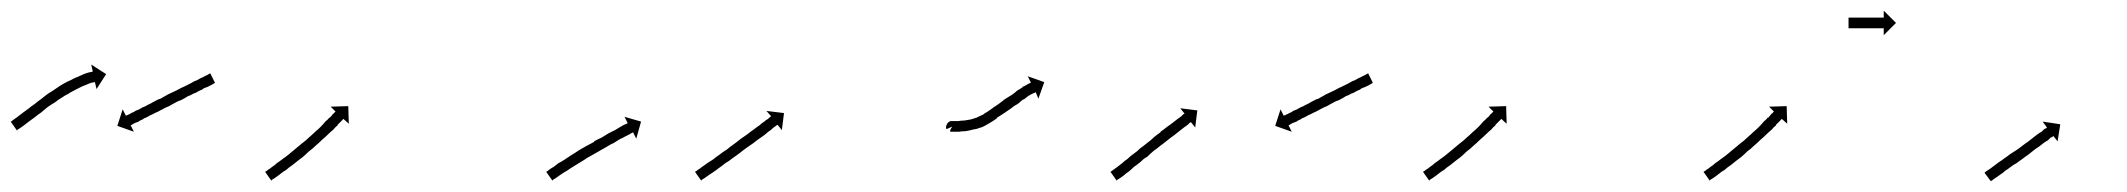

<svg xmlns="http://www.w3.org/2000/svg" viewBox="-27 -409 3989 360"><path d="M-5 -182Q-4 -183 -1 -185Q2 -187 6 -190Q10 -193 15 -197Q18 -199 20.5 -201Q23 -203 26 -205Q32 -210 38 -214Q44 -219 51 -224Q51 -224 51 -224Q51 -224 51 -224Q51 -224 51 -224Q51 -224 51 -224Q57 -229 64 -234Q64 -234 64 -234Q64 -234 64 -234Q64 -234 64 -234Q64 -234 64 -234Q71 -238 78 -243Q78 -243 78 -243Q78 -243 78 -243Q78 -243 78 -243Q78 -243 78 -243Q85 -248 92 -252Q92 -252 92 -252Q92 -252 92 -252Q92 -252 92 -252Q92 -252 92 -252Q99 -256 106 -259Q106 -259 106 -259Q106 -259 106 -259Q106 -259 106 -259Q106 -259 106 -259Q113 -263 119 -265Q119 -265 119 -265Q119 -265 119 -265Q119 -265 119 -265Q119 -265 119 -265Q125 -268 130 -270Q130 -270 130 -270Q130 -270 130 -270Q130 -270 130 -270Q130 -270 130 -270Q135 -272 139 -273Q139 -273 139 -273Q139 -273 139 -273Q139 -273 139 -273Q139 -273 139 -273Q142 -274 145 -274Q145 -274 145 -274Q145 -274 145 -274Q145 -274 145 -274Q145 -274 145 -274Q146 -275 147 -275L144 -288L172 -270L154 -242L151 -255Q151 -255 150 -255Q150 -255 150 -255Q150 -255 150 -255Q150 -255 150 -255Q150 -255 150 -255Q147 -254 144 -254Q144 -254 144.5 -254Q145 -254 145 -254Q145 -254 145 -254Q145 -254 145 -254Q141 -253 137 -251Q137 -251 137 -251Q137 -251 137 -251Q137 -251 137 -251Q137 -251 137 -251Q132 -249 127 -247Q127 -247 127 -247Q127 -247 127 -247Q127 -247 127 -247Q127 -247 127 -247Q121 -244 115 -241Q115 -241 115 -241Q115 -241 115 -241Q115 -241 115 -241Q115 -241 115 -241Q109 -238 102 -234Q102 -234 102 -234Q102 -234 102 -234Q102 -234 102.5 -234Q103 -234 103 -234Q96 -231 89 -226Q89 -226 89 -226Q89 -226 89 -226Q89 -226 89 -226Q89 -226 89 -226Q82 -222 76 -217Q76 -217 76 -217Q76 -217 76 -217Q76 -217 76 -217Q76 -217 76 -217Q69 -213 62 -208Q62 -208 62 -208Q62 -208 62 -208Q62 -208 62 -208Q62 -208 62 -208Q56 -203 50 -198Q44 -194 38 -189Q35 -187 32.5 -185Q30 -183 27 -181Q22 -177 18 -174Q14 -171 11 -169Q8 -167 6 -166Q5 -165 5 -164L-7 -181Q-6 -181 -5 -182ZM375 -253Q373 -252 370 -250Q368 -249 366 -248Q364 -247 362 -246Q359 -245 356.5 -244Q354 -243 352 -241Q349 -240 346 -238.5Q343 -237 340 -235Q336 -234 333 -232Q330 -230 326 -229Q323 -227 319.5 -225Q316 -223 312 -221Q308 -220 304.5 -218Q301 -216 297 -214Q294 -212 290 -210Q286 -208 283 -207Q279 -205 275.5 -203Q272 -201 268 -199Q265 -198 261.5 -196Q258 -194 255 -193Q252 -191 249 -189.5Q246 -188 243 -187Q241 -185 238 -184Q235 -183 233 -181Q231 -180 229 -179.5Q227 -179 225 -178Q222 -176 220 -175Q220 -175 218 -174L224 -162L193 -173L203 -204L209 -192Q210 -192 211 -193Q212 -193 213.5 -194Q215 -195 216 -195Q220 -198 224 -199Q226 -201 229 -202Q232 -203 234 -204Q237 -206 240 -207.5Q243 -209 246 -210Q249 -212 252.5 -213.5Q256 -215 259 -217Q263 -219 266.5 -221Q270 -223 274 -224Q277 -226 281 -228Q285 -230 288 -232Q292 -234 295.5 -235.5Q299 -237 303 -239Q307 -241 310.5 -243Q314 -245 317 -246Q321 -248 324 -249.5Q327 -251 331 -253Q334 -255 337 -256.5Q340 -258 343 -259Q345 -260 347.5 -261.5Q350 -263 353 -264Q358 -267 361 -268Q363 -269 366 -271Q366 -271 366.5 -271Q367 -271 367 -272L376 -254Q376 -254 375.5 -253.5Q375 -253 375 -253Z M472 -88Q474 -89 476 -91Q480 -93 483 -96Q488 -99 492 -103Q498 -107 503 -111Q503 -111 503 -111Q503 -111 503 -111Q503 -111 503 -111Q503 -111 503 -111Q509 -115 515 -120Q515 -120 515 -120Q515 -120 515 -120Q515 -120 515 -120Q515 -120 515 -120Q521 -125 527 -130Q527 -130 527 -130Q527 -130 527 -130Q527 -130 527 -130Q527 -130 527 -130Q533 -135 539 -140Q539 -140 539 -140Q539 -140 539 -140Q539 -140 539 -140Q539 -140 539 -140Q546 -145 552 -151Q552 -151 552 -151Q552 -151 552 -151Q552 -151 552 -151Q552 -151 552 -151Q558 -156 563 -161Q563 -161 563 -161Q563 -161 563 -161Q563 -161 563 -161Q563 -161 563 -161Q569 -166 574 -171Q574 -171 574 -171Q574 -171 574 -171Q574 -171 574 -171Q574 -171 574 -171Q579 -176 583 -181Q588 -185 591 -189V-188Q595 -192 597 -195Q600 -197 601 -199Q602 -199 602 -200L593 -209L626 -210L627 -177L617 -186Q616 -186 616 -185Q614 -183 612 -181Q609 -178 606 -175V-174Q602 -171 598 -166Q593 -162 588 -157Q588 -157 588 -157Q588 -157 588 -157Q588 -157 588 -157Q588 -157 588 -157Q583 -152 577 -147Q577 -147 577 -147Q577 -147 577 -147Q577 -147 577 -147Q577 -147 577 -147Q571 -141 565 -136Q565 -136 565 -136Q565 -136 565 -136Q565 -136 565 -136Q565 -136 565 -136Q559 -130 552 -125Q552 -125 552 -125Q552 -125 552 -125Q552 -125 552 -125Q552 -125 552 -125Q546 -119 540 -114Q540 -114 540 -114Q540 -114 540 -114Q540 -114 540 -114Q540 -114 540 -114Q533 -109 527 -104Q527 -104 527 -104Q527 -104 527 -104Q527 -104 527 -104Q527 -104 527 -104Q521 -99 515 -95Q515 -95 515 -95Q515 -95 515 -95Q515 -95 515 -95Q515 -95 515 -95Q510 -90 504 -87Q499 -83 495 -80Q491 -77 488 -75Q485 -73 483 -72Q482 -71 482 -70L470 -87Q471 -87 472 -88Z M999 -88Q1001 -89 1003 -91Q1007 -94 1011 -96Q1015 -99 1020 -103Q1026 -106 1032 -110Q1038 -114 1044 -118Q1051 -122 1058 -127Q1065 -131 1072 -135Q1080 -139 1087 -143V-144Q1094 -148 1101 -151Q1107 -155 1114 -159Q1120 -162 1126 -165Q1131 -168 1136 -171Q1138 -172 1139.5 -173Q1141 -174 1143 -175Q1146 -176 1148 -177Q1149 -178 1150 -178L1144 -190L1175 -181L1166 -149L1160 -161Q1159 -160 1158 -160Q1156 -159 1153 -157Q1151 -156 1149 -155Q1147 -154 1145 -153Q1140 -150 1135 -148Q1129 -144 1124 -141Q1117 -138 1111 -134Q1104 -130 1097 -126Q1090 -122 1083 -118Q1075 -114 1068 -109Q1062 -105 1055 -101Q1049 -97 1042 -93Q1037 -89 1031 -86Q1026 -83 1022 -80Q1018 -77 1015 -75Q1012 -73 1010 -72Q1009 -71 1009 -70L997 -87Q998 -87 999 -88Z M1278 -88Q1280 -89 1282 -91Q1286 -93 1289 -96Q1294 -99 1299 -103Q1304 -106 1310 -110Q1316 -115 1322 -119Q1328 -124 1335 -128Q1341 -133 1348 -138Q1355 -143 1361 -148Q1368 -153 1374 -157Q1380 -162 1386 -166Q1391 -170 1397 -174Q1401 -178 1406 -181Q1409 -184 1413 -186Q1415 -188 1417 -190Q1418 -190 1419 -191L1410 -201L1443 -197L1439 -165L1431 -175Q1430 -174 1429 -174Q1427 -172 1425 -171Q1421 -168 1418 -165Q1413 -162 1409 -158Q1404 -154 1398 -150Q1392 -146 1386 -141Q1380 -137 1373 -132Q1366 -127 1360 -122Q1353 -117 1346 -112Q1340 -107 1333 -103Q1327 -98 1321 -94Q1316 -90 1310 -86Q1305 -83 1301 -80Q1297 -77 1294 -75Q1291 -73 1289 -72Q1288 -71 1288 -70L1276 -87Q1277 -87 1278 -88Z M1747 -168Q1746 -172 1749 -177Q1752 -182 1757 -182Q1758 -182 1762 -182Q1762 -182 1762 -182Q1762 -182 1762 -182Q1762 -182 1762 -182Q1762 -182 1762 -182Q1766 -182 1770 -182Q1770 -182 1770 -182Q1770 -182 1770 -182Q1770 -182 1770 -182Q1770 -182 1770 -182Q1775 -183 1781 -183Q1781 -183 1781 -183Q1781 -183 1781 -183Q1781 -183 1781 -183Q1781 -183 1781 -183Q1787 -184 1793 -185Q1793 -185 1793 -185Q1793 -185 1793 -185Q1793 -185 1793 -185Q1793 -185 1793 -185Q1799 -187 1806 -189Q1806 -189 1805.5 -189Q1805 -189 1805 -189Q1805 -189 1805 -189Q1805 -189 1805 -189Q1810 -191 1818 -195Q1818 -195 1818 -195Q1818 -195 1818 -195Q1817 -195 1817 -195Q1817 -195 1817 -195Q1824 -199 1831 -204Q1831 -204 1831 -204Q1831 -204 1831 -204Q1831 -204 1831 -204Q1831 -204 1831 -204Q1836 -208 1844 -213Q1851 -218 1857 -223Q1857 -223 1857 -223Q1857 -223 1857 -223Q1857 -223 1857 -223Q1857 -223 1857 -223Q1864 -227 1870 -231Q1870 -231 1870 -231Q1870 -231 1870 -231Q1870 -231 1870 -231Q1870 -231 1870 -231Q1873 -233 1875.5 -235Q1878 -237 1880 -239Q1880 -239 1880 -239Q1880 -239 1880 -239Q1880 -239 1880 -239Q1880 -239 1880 -239Q1885 -242 1890 -245Q1890 -245 1890 -245Q1890 -245 1890 -245Q1890 -246 1890 -246Q1890 -246 1890 -246Q1895 -248 1898 -250Q1898 -250 1898 -250Q1898 -250 1898 -250Q1898 -250 1898 -250Q1898 -250 1898 -250Q1901 -252 1904 -253Q1904 -253 1904 -253Q1904 -253 1904 -253Q1904 -253 1904 -253Q1904 -253 1904 -253Q1905 -254 1906 -254L1900 -266L1931 -255L1920 -224L1915 -236Q1914 -236 1913 -235Q1913 -235 1913 -235Q1913 -235 1913 -235Q1913 -235 1913 -235Q1913 -235 1913 -235Q1911 -234 1908 -233Q1908 -233 1908 -233Q1908 -233 1908 -233Q1908 -233 1908 -233Q1908 -233 1908 -233Q1905 -231 1901 -229Q1901 -229 1901 -229Q1901 -229 1901 -229Q1901 -229 1901 -229Q1901 -229 1901 -229Q1897 -226 1892 -222Q1892 -222 1892 -222Q1892 -222 1892 -223Q1892 -223 1892 -223Q1892 -223 1892 -223Q1889 -221 1886.5 -218.5Q1884 -216 1881 -214Q1881 -214 1881 -214Q1881 -214 1881 -214Q1881 -214 1881 -214Q1881 -214 1881 -214Q1875 -211 1869 -206Q1869 -206 1869 -206Q1869 -206 1869 -206Q1869 -206 1869 -206Q1869 -206 1869 -206Q1863 -202 1856 -197Q1848 -192 1842 -188Q1842 -188 1842 -187.5Q1842 -187 1842 -187Q1842 -187 1842 -187Q1842 -187 1842 -187Q1835 -182 1828 -178Q1828 -178 1828 -178Q1828 -178 1828 -178Q1828 -178 1828 -178Q1828 -178 1828 -178Q1820 -173 1813 -170Q1813 -170 1813 -170Q1813 -170 1813 -170Q1812 -170 1812 -170Q1812 -170 1812 -170Q1805 -167 1797 -166Q1797 -166 1797 -166Q1797 -166 1797 -166Q1797 -166 1797 -166Q1797 -166 1797 -166Q1790 -164 1783 -163Q1783 -163 1783 -163Q1783 -163 1783 -163Q1783 -163 1783 -163Q1783 -163 1783 -163Q1777 -163 1771 -162Q1771 -162 1771 -162Q1771 -162 1771 -162Q1771 -162 1771 -162Q1771 -162 1771 -162Q1766 -162 1762 -162Q1762 -162 1762 -162Q1762 -162 1762 -162Q1762 -162 1762 -162Q1762 -162 1762 -162Q1758 -162 1756 -162Q1752 -162 1758 -171Q1764 -180 1766 -176Q1766 -176 1766 -175L1748 -167Q1747 -168 1747 -168Z M2057 -88Q2057 -88 2057 -88Q2057 -88 2057 -88Q2057 -88 2057 -88Q2057 -88 2057 -88Q2058 -89 2061 -91Q2061 -91 2061 -91Q2061 -91 2061 -91Q2061 -91 2061 -91Q2061 -91 2061 -91Q2064 -93 2068 -96Q2072 -99 2077 -103Q2081 -107 2087 -111Q2092 -116 2099 -121Q2102 -123 2105 -125.5Q2108 -128 2111 -131Q2118 -136 2124 -141Q2131 -146 2137 -152Q2143 -157 2149 -161V-162Q2155 -166 2161 -171Q2167 -175 2172 -179Q2177 -183 2181 -186Q2185 -189 2188 -191Q2190 -193 2192 -195Q2193 -195 2194 -196L2186 -206L2218 -202L2214 -170L2206 -180Q2205 -179 2204 -179Q2202 -177 2200 -175Q2197 -173 2193 -170Q2189 -167 2184 -163Q2179 -159 2174 -155Q2168 -151 2162 -146Q2156 -141 2149 -136Q2143 -131 2136 -126Q2130 -121 2124 -115Q2120 -113 2117 -110.5Q2114 -108 2111 -105Q2105 -100 2099 -96Q2094 -91 2089 -87Q2084 -84 2080 -80Q2076 -77 2073 -75Q2073 -75 2073 -75Q2073 -75 2073 -75Q2073 -75 2073 -75Q2073 -75 2073 -75Q2070 -73 2068 -72Q2068 -72 2068 -72Q2068 -72 2068 -72Q2068 -72 2068 -72Q2068 -72 2068 -72Q2067 -71 2067 -70L2055 -87Q2056 -87 2057 -88ZM2546 -253Q2544 -252 2541 -250Q2539 -249 2537 -248Q2535 -247 2533 -246Q2530 -245 2527.5 -244Q2525 -243 2523 -241Q2520 -240 2517 -238.5Q2514 -237 2511 -235Q2507 -234 2504 -232Q2501 -230 2497 -229Q2494 -227 2490.5 -225Q2487 -223 2483 -221Q2479 -220 2475.5 -218Q2472 -216 2468 -214Q2465 -212 2461 -210Q2457 -208 2454 -207Q2450 -205 2446.5 -203Q2443 -201 2439 -199Q2436 -198 2432.5 -196Q2429 -194 2426 -193Q2423 -191 2420 -189.5Q2417 -188 2414 -187Q2412 -185 2409 -184Q2406 -183 2404 -181Q2401 -180 2396 -178Q2393 -176 2391 -175Q2390 -174 2389 -174L2395 -162L2364 -173L2374 -204L2380 -192Q2380 -192 2382 -193Q2383 -193 2384.5 -194Q2386 -195 2387 -195Q2390 -197 2395 -199Q2397 -201 2400 -202Q2403 -203 2405 -204Q2408 -206 2411 -207.5Q2414 -209 2417 -210Q2420 -212 2423.5 -213.5Q2427 -215 2430 -217Q2434 -219 2437.5 -221Q2441 -223 2445 -224Q2448 -226 2452 -228Q2456 -230 2459 -232Q2463 -234 2466.5 -235.5Q2470 -237 2474 -239Q2478 -241 2481.5 -243Q2485 -245 2488 -246Q2492 -248 2495 -249.5Q2498 -251 2502 -253Q2505 -255 2508 -256.5Q2511 -258 2514 -259Q2516 -260 2518.5 -261.5Q2521 -263 2524 -264Q2529 -267 2532 -268Q2534 -269 2537 -271Q2537 -271 2537.5 -271Q2538 -271 2538 -272L2547 -254Q2547 -254 2546.5 -253.5Q2546 -253 2546 -253Z M2643 -88Q2645 -89 2647 -91Q2651 -93 2654 -96Q2659 -99 2663 -103Q2669 -107 2674 -111Q2674 -111 2674 -111Q2674 -111 2674 -111Q2674 -111 2674 -111Q2674 -111 2674 -111Q2680 -115 2686 -120Q2686 -120 2686 -120Q2686 -120 2686 -120Q2686 -120 2686 -120Q2686 -120 2686 -120Q2692 -125 2698 -130Q2698 -130 2698 -130Q2698 -130 2698 -130Q2698 -130 2698 -130Q2698 -130 2698 -130Q2704 -135 2710 -140Q2710 -140 2710 -140Q2710 -140 2710 -140Q2710 -140 2710 -140Q2710 -140 2710 -140Q2717 -145 2723 -151Q2723 -151 2723 -151Q2723 -151 2723 -151Q2723 -151 2723 -151Q2723 -151 2723 -151Q2729 -156 2734 -161Q2734 -161 2734 -161Q2734 -161 2734 -161Q2734 -161 2734 -161Q2734 -161 2734 -161Q2740 -166 2745 -171Q2745 -171 2745 -171Q2745 -171 2745 -171Q2745 -171 2745 -171Q2745 -171 2745 -171Q2750 -176 2754 -181Q2759 -185 2762 -189V-188Q2766 -192 2768 -195Q2771 -197 2772 -199Q2773 -199 2773 -200L2764 -209L2797 -210L2798 -177L2788 -186Q2787 -186 2787 -185Q2785 -183 2783 -181Q2780 -178 2777 -175V-174Q2773 -171 2769 -166Q2764 -162 2759 -157Q2759 -157 2759 -157Q2759 -157 2759 -157Q2759 -157 2759 -157Q2759 -157 2759 -157Q2754 -152 2748 -147Q2748 -147 2748 -147Q2748 -147 2748 -147Q2748 -147 2748 -147Q2748 -147 2748 -147Q2742 -141 2736 -136Q2736 -136 2736 -136Q2736 -136 2736 -136Q2736 -136 2736 -136Q2736 -136 2736 -136Q2730 -130 2723 -125Q2723 -125 2723 -125Q2723 -125 2723 -125Q2723 -125 2723 -125Q2723 -125 2723 -125Q2717 -119 2711 -114Q2711 -114 2711 -114Q2711 -114 2711 -114Q2711 -114 2711 -114Q2711 -114 2711 -114Q2704 -109 2698 -104Q2698 -104 2698 -104Q2698 -104 2698 -104Q2698 -104 2698 -104Q2698 -104 2698 -104Q2692 -99 2686 -95Q2686 -95 2686 -95Q2686 -95 2686 -95Q2686 -95 2686 -95Q2686 -95 2686 -95Q2681 -90 2675 -87Q2670 -83 2666 -80Q2662 -77 2659 -75Q2656 -73 2654 -72Q2653 -71 2653 -70L2641 -87Q2642 -87 2643 -88Z M3169 -88Q3171 -89 3173 -91Q3177 -93 3180 -96Q3185 -99 3189 -103Q3195 -107 3200 -111Q3200 -111 3200 -111Q3200 -111 3200 -111Q3200 -111 3200 -111Q3200 -111 3200 -111Q3206 -115 3212 -120Q3212 -120 3212 -120Q3212 -120 3212 -120Q3212 -120 3212 -120Q3212 -120 3212 -120Q3218 -125 3224 -130Q3224 -130 3224 -130Q3224 -130 3224 -130Q3224 -130 3224 -130Q3224 -130 3224 -130Q3230 -135 3236 -140Q3236 -140 3236 -140Q3236 -140 3236 -140Q3236 -140 3236 -140Q3236 -140 3236 -140Q3243 -145 3249 -151Q3249 -151 3249 -151Q3249 -151 3249 -151Q3249 -151 3249 -151Q3249 -151 3249 -151Q3255 -156 3260 -161Q3260 -161 3260 -161Q3260 -161 3260 -161Q3260 -161 3260 -161Q3260 -161 3260 -161Q3266 -166 3271 -171Q3271 -171 3271 -171Q3271 -171 3271 -171Q3271 -171 3271 -171Q3271 -171 3271 -171Q3276 -176 3280 -181Q3285 -185 3288 -189V-188Q3292 -192 3294 -195Q3297 -197 3298 -199Q3299 -199 3299 -200L3290 -209L3323 -210L3324 -177L3314 -186Q3313 -186 3313 -185Q3311 -183 3309 -181Q3306 -178 3303 -175V-174Q3299 -171 3295 -166Q3290 -162 3285 -157Q3285 -157 3285 -157Q3285 -157 3285 -157Q3285 -157 3285 -157Q3285 -157 3285 -157Q3280 -152 3274 -147Q3274 -147 3274 -147Q3274 -147 3274 -147Q3274 -147 3274 -147Q3274 -147 3274 -147Q3268 -141 3262 -136Q3262 -136 3262 -136Q3262 -136 3262 -136Q3262 -136 3262 -136Q3262 -136 3262 -136Q3256 -130 3249 -125Q3249 -125 3249 -125Q3249 -125 3249 -125Q3249 -125 3249 -125Q3249 -125 3249 -125Q3243 -119 3237 -114Q3237 -114 3237 -114Q3237 -114 3237 -114Q3237 -114 3237 -114Q3237 -114 3237 -114Q3230 -109 3224 -104Q3224 -104 3224 -104Q3224 -104 3224 -104Q3224 -104 3224 -104Q3224 -104 3224 -104Q3218 -99 3212 -95Q3212 -95 3212 -95Q3212 -95 3212 -95Q3212 -95 3212 -95Q3212 -95 3212 -95Q3207 -90 3201 -87Q3196 -83 3192 -80Q3188 -77 3185 -75Q3182 -73 3180 -72Q3179 -71 3179 -70L3167 -87Q3168 -87 3169 -88ZM3440 -376Q3440 -376 3440.5 -376Q3441 -376 3442 -376Q3443 -376 3443.5 -376Q3444 -376 3445 -376Q3446 -376 3447 -376Q3448 -376 3449 -376Q3451 -376 3452 -376Q3453 -376 3454 -376Q3456 -376 3457 -376Q3458 -376 3460 -376Q3461 -376 3462.5 -376Q3464 -376 3466 -376Q3467 -376 3468.5 -376Q3470 -376 3472 -376Q3474 -376 3475.5 -376Q3477 -376 3478 -376Q3480 -376 3481.5 -376Q3483 -376 3484 -376Q3486 -376 3487 -376Q3488 -376 3490 -376Q3491 -376 3492 -376Q3493 -376 3495 -376Q3496 -376 3497 -376Q3498 -376 3499 -376Q3500 -376 3500.5 -376Q3501 -376 3502 -376Q3503 -376 3503.5 -376Q3504 -376 3504 -376Q3504 -376 3504.5 -376Q3505 -376 3505 -376V-389L3528 -366L3505 -343V-356Q3505 -356 3504.5 -356Q3504 -356 3504 -356Q3504 -356 3503.5 -356Q3503 -356 3502 -356Q3501 -356 3500.5 -356Q3500 -356 3499 -356Q3498 -356 3497 -356Q3496 -356 3495 -356Q3493 -356 3492 -356Q3491 -356 3490 -356Q3488 -356 3487 -356Q3486 -356 3484 -356Q3483 -356 3481.5 -356Q3480 -356 3478 -356Q3477 -356 3475.5 -356Q3474 -356 3472 -356Q3470 -356 3468.5 -356Q3467 -356 3466 -356Q3464 -356 3462.5 -356Q3461 -356 3460 -356Q3458 -356 3457 -356Q3456 -356 3454 -356Q3453 -356 3452 -356Q3451 -356 3449 -356Q3448 -356 3447 -356Q3446 -356 3445 -356Q3444 -356 3443.5 -356Q3443 -356 3442 -356Q3441 -356 3440.5 -356Q3440 -356 3440 -356Q3440 -356 3439.5 -356Q3439 -356 3439 -356V-376Q3439 -376 3439.5 -376Q3440 -376 3440 -376Z M3695 -86Q3697 -88 3699 -89Q3702 -91 3705 -93Q3709 -96 3713 -99Q3717 -102 3721 -105Q3726 -108 3731 -112Q3737 -116 3742 -120Q3748 -124 3753 -127Q3759 -131 3764 -135Q3769 -139 3775 -143Q3780 -147 3784 -150Q3789 -154 3793 -157Q3797 -160 3801 -162Q3804 -165 3806 -167Q3809 -168 3810 -169Q3811 -170 3811 -170L3803 -181L3836 -176L3831 -144L3823 -154Q3823 -154 3822 -153Q3821 -152 3818 -151Q3816 -149 3813 -146Q3809 -144 3805 -141Q3801 -138 3796 -134Q3791 -131 3786 -127Q3781 -123 3776 -119Q3770 -115 3765 -111Q3759 -107 3754 -103Q3748 -100 3743 -96Q3738 -92 3733 -89Q3729 -85 3724 -82Q3721 -80 3717 -77Q3713 -74 3711 -73Q3709 -71 3707 -70Q3706 -70 3706 -69L3694 -85Q3695 -86 3695 -86Z"/></svg>

Font: FRB American Cursive Just Arrows Light
Style: Italic
Weight: 300
Italic angle: -25°
Version: Version 2.0;Modular Font Editor K font №1